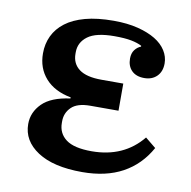

<svg xmlns="http://www.w3.org/2000/svg" viewBox="-66 -598 674 676"><g transform="rotate(10 270.5 -260.0)"><path d="M270 12Q167 12 110.5 -25Q54 -62 54 -122Q54 -164 85.5 -195.5Q117 -227 185 -236V-240Q126 -251 94 -287Q62 -323 62 -376Q62 -410 75.5 -438.5Q89 -467 116.5 -488Q144 -509 186.5 -520.5Q229 -532 288 -532Q337 -532 374.5 -522.5Q412 -513 437.5 -497.5Q463 -482 476.5 -460.5Q490 -439 490 -415Q490 -386 473 -369Q456 -352 428 -352Q399 -352 383 -368Q367 -384 367 -411Q367 -430 376 -442Q385 -454 398 -459V-462Q383 -470 360 -474.5Q337 -479 300 -479Q234 -479 204.5 -457Q175 -435 175 -400V-394Q175 -359 201 -339.5Q227 -320 281 -320H359V-223H258Q212 -223 191 -202.5Q170 -182 170 -152V-146Q170 -109 198.5 -87.5Q227 -66 290 -66Q405 -66 471 -147L509 -116Q474 -53 414.5 -20.5Q355 12 270 12Z"/></g></svg>

Font: IBM Plex Serif Medm
Style: Regular
Weight: 500
Designer: Mike Abbink, Paul van der Laan, Pieter van Rosmalen
Foundry: Bold Monday
Version: Version 3.001